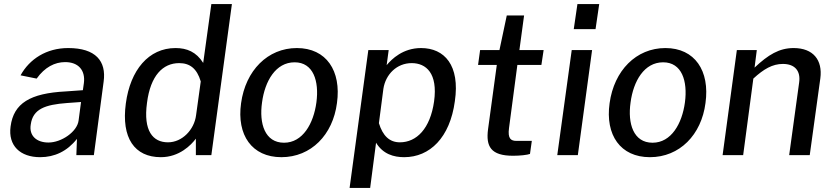

<svg xmlns="http://www.w3.org/2000/svg" viewBox="-20 -762 4101 943"><path d="M177 10C248 10 310 -19 358 -80L355 0H441L489 -361C503 -462 450 -526 315 -526C208 -526 125 -472 81 -392L160 -376C200 -432 249 -457 300 -457C365 -457 400 -417 392 -354L387 -319L303 -313C128 -304 47 -255 32 -141C19 -46 80 10 177 10ZM218 -62C160 -62 122 -95 131 -150C141 -227 202 -248 309 -256L378 -261L366 -170C359 -115 282 -62 218 -62Z M770 10C861 10 919 -50 942 -81V0H1018L1119 -742H1018L978 -453C944 -507 898 -526 842 -526C710 -526 620 -418 598 -254C575 -84 641 10 770 10ZM805 -63C731 -63 683 -119 702 -257C719 -391 780 -452 860 -452C912 -452 947 -426 966 -362L943 -196C934 -125 875 -63 805 -63Z M1362 10C1508 10 1615 -100 1635 -256C1657 -414 1583 -526 1438 -526C1295 -526 1186 -416 1164 -255C1142 -99 1217 10 1362 10ZM1375 -61C1281 -61 1252 -155 1267 -259C1281 -364 1334 -456 1427 -456C1519 -456 1548 -364 1534 -259C1520 -155 1467 -61 1375 -61Z M1697 161H1798L1827 -61C1861 -5 1914 10 1965 10C2091 10 2190 -86 2214 -265C2240 -441 2163 -526 2048 -526C1959 -526 1904 -472 1879 -442L1889 -516H1789ZM1944 -63C1893 -63 1860 -95 1841 -157L1863 -326C1874 -397 1929 -452 2002 -452C2073 -452 2131 -402 2112 -264C2093 -130 2026 -63 1944 -63Z M2639 -443 2650 -516H2531L2554 -686H2469L2433 -516H2338L2328 -443H2420L2377 -127C2366 -43 2390 3 2500 3C2534 3 2570 -1 2583 -6L2592 -70H2517C2489 -70 2473 -81 2480 -133L2521 -443Z M2923 -742H2816L2798 -619H2905ZM2888 -516H2788L2717 0H2818Z M3172 10C3318 10 3425 -100 3445 -256C3467 -414 3393 -526 3248 -526C3105 -526 2996 -416 2974 -255C2952 -99 3027 10 3172 10ZM3185 -61C3091 -61 3062 -155 3077 -259C3091 -364 3144 -456 3237 -456C3329 -456 3358 -364 3344 -259C3330 -155 3277 -61 3185 -61Z M3529 0H3630L3680 -376C3731 -423 3774 -448 3825 -448C3884 -448 3913 -414 3905 -357L3856 0H3957L4009 -377C4021 -467 3974 -526 3878 -526C3807 -526 3753 -493 3686 -430L3697 -516H3599Z"/></svg>

Font: United Sans Medium
Style: Italic
Weight: 500
Italic angle: -8°
Designer: Pablo Impallari, Rodrigo Fuenzalida (Modified by Dan O. Williams)
Version: Version 1.000;PS 001.000;hotconv 1.0.88;makeotf.lib2.5.64775